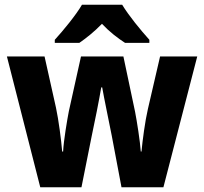

<svg xmlns="http://www.w3.org/2000/svg" viewBox="-20 -786 857 806"><path d="M493 -766H324C300 -724 244 -656 210 -619V-606H313C342 -626 375 -652 408 -686C440 -652 474 -626 505 -606H607V-619C570 -660 520 -721 493 -766ZM449 -217 490 0H666L808 -549H652L601 -329C589 -278 578 -194 574 -150H571C568 -193 555 -276 547 -317L498 -549H320L269 -319C262 -283 247 -195 245 -150H241C237 -199 226 -283 215 -334L167 -549H9L149 0H322L365 -215C375 -260 398 -376 405 -419H409C416 -378 440 -263 449 -217Z"/></svg>

Font: Noto Sans Gujarati UI SemiCondensed ExtraBold
Style: Regular
Weight: 800
Width: 4
Designer: Jelle Bosma - Monotype Design Team, Universal Thirst
Foundry: Monotype Imaging Inc.
Version: Version 2.106